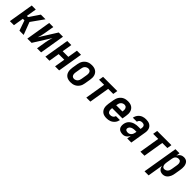

<svg xmlns="http://www.w3.org/2000/svg" viewBox="368 -2038 3764 3764"><g transform="rotate(45 2250.0 -156.5)"><path d="M19 0 105 -520H217L182 -308H214L358 -520H487L302 -260L401 0H284L210 -212H166L131 0Z M503 0 589 -520H702L667 -312Q661 -274 651.5 -237Q642 -200 629 -163L853 -520H971L885 0H772L806 -208Q812 -246 822 -283Q832 -320 845 -357L621 0Z M1003 0 1089 -520H1202L1168 -315H1324L1358 -520H1471L1385 0H1272L1308 -219H1152L1116 0Z M1706 8Q1676 8 1647.5 2Q1619 -4 1595.5 -19Q1572 -34 1556.5 -56.5Q1541 -79 1533.5 -106.5Q1526 -134 1526.5 -163.5Q1527 -193 1531 -222L1551 -342Q1555 -367 1564 -392Q1573 -417 1587.5 -439Q1602 -461 1623 -479Q1644 -497 1668 -508Q1692 -519 1717 -523.5Q1742 -528 1767 -528Q1797 -528 1825.5 -522Q1854 -516 1877.5 -501Q1901 -486 1917 -463.5Q1933 -441 1940.5 -413.5Q1948 -386 1947.5 -356.5Q1947 -327 1942 -298L1922 -178Q1918 -153 1909.5 -128Q1901 -103 1886 -81Q1871 -59 1850.5 -41Q1830 -23 1806 -12Q1782 -1 1756.5 3.5Q1731 8 1706 8ZM1706 -88Q1725 -88 1745 -96Q1765 -104 1779.5 -119.5Q1794 -135 1801.5 -154.5Q1809 -174 1812 -193L1832 -313Q1834 -327 1835 -340.5Q1836 -354 1834.5 -367.5Q1833 -381 1828.5 -393Q1824 -405 1815 -414Q1806 -423 1793.5 -427.5Q1781 -432 1767 -432Q1748 -432 1728.5 -424Q1709 -416 1694 -400.5Q1679 -385 1672 -365.5Q1665 -346 1662 -327L1642 -207Q1640 -193 1638.5 -179.5Q1637 -166 1639 -152.5Q1641 -139 1645.5 -127Q1650 -115 1659 -106Q1668 -97 1680 -92.5Q1692 -88 1706 -88Z M2138 0 2208 -424H2067L2083 -520H2477L2461 -424H2320L2250 0Z M2703 8Q2673 8 2645 2Q2617 -4 2594 -19Q2571 -34 2555.5 -57Q2540 -80 2533 -107Q2526 -134 2526.5 -163.5Q2527 -193 2531 -222L2551 -342Q2555 -367 2564 -392Q2573 -417 2587.5 -439Q2602 -461 2622.5 -479Q2643 -497 2667.5 -508Q2692 -519 2717 -523.5Q2742 -528 2767 -528Q2797 -528 2825.5 -522Q2854 -516 2877 -501.5Q2900 -487 2916.5 -464Q2933 -441 2940.5 -413.5Q2948 -386 2947.5 -356.5Q2947 -327 2942 -298L2928 -212H2643L2642 -207Q2640 -193 2639 -179Q2638 -165 2640 -151.5Q2642 -138 2647.5 -126Q2653 -114 2662 -105Q2671 -96 2684 -92Q2697 -88 2711 -88Q2726 -88 2741 -91.5Q2756 -95 2769.5 -103.5Q2783 -112 2792.5 -126Q2802 -140 2805 -154H2916Q2911 -131 2901.5 -108.5Q2892 -86 2876 -66.5Q2860 -47 2839.5 -32Q2819 -17 2796.5 -8Q2774 1 2750 4.5Q2726 8 2703 8ZM2659 -308H2831L2832 -313Q2834 -327 2835 -340.5Q2836 -354 2834.5 -367.5Q2833 -381 2828 -393Q2823 -405 2814.5 -414Q2806 -423 2793 -427.5Q2780 -432 2767 -432Q2747 -432 2727.5 -424Q2708 -416 2693.5 -400.5Q2679 -385 2672 -365.5Q2665 -346 2662 -327Z M3152 8Q3121 8 3091.5 -1Q3062 -10 3043 -31.5Q3024 -53 3019 -83.5Q3014 -114 3019 -146Q3023 -172 3034 -198Q3045 -224 3064.5 -244.5Q3084 -265 3108.5 -279.5Q3133 -294 3159.5 -302.5Q3186 -311 3212.5 -314Q3239 -317 3265 -317H3324L3329 -345Q3332 -362 3330 -378.5Q3328 -395 3318.5 -408Q3309 -421 3293.5 -426.5Q3278 -432 3261 -432Q3247 -432 3232 -428.5Q3217 -425 3204.5 -416Q3192 -407 3183.5 -393.5Q3175 -380 3172 -366H3061V-367Q3065 -389 3075 -411.5Q3085 -434 3100 -453.5Q3115 -473 3135 -488Q3155 -503 3177.5 -512Q3200 -521 3223.5 -524.5Q3247 -528 3269 -528Q3296 -528 3322.5 -523.5Q3349 -519 3371 -507Q3393 -495 3409.5 -476Q3426 -457 3434 -433Q3442 -409 3443 -382.5Q3444 -356 3439 -329L3385 0H3272L3286 -87Q3277 -68 3263.5 -50Q3250 -32 3232.5 -18.5Q3215 -5 3194 1.5Q3173 8 3152 8ZM3201 -88Q3221 -88 3241.5 -98Q3262 -108 3275 -125Q3288 -142 3295 -162Q3302 -182 3305 -202L3308 -221H3265Q3252 -221 3238.5 -219.5Q3225 -218 3211 -215Q3197 -212 3184 -206Q3171 -200 3159.5 -191Q3148 -182 3141 -169Q3134 -156 3131 -143Q3129 -129 3134 -117Q3139 -105 3150 -98.5Q3161 -92 3174 -90Q3187 -88 3201 -88Z M3638 0 3708 -424H3567L3583 -520H3977L3961 -424H3820L3750 0Z M3967 215 4089 -520H4202L4189 -444Q4199 -462 4212 -478Q4225 -494 4242.5 -505.5Q4260 -517 4280 -522.5Q4300 -528 4319 -528Q4346 -528 4370 -519.5Q4394 -511 4410 -493Q4426 -475 4435 -451.5Q4444 -428 4447 -402.5Q4450 -377 4448 -350.5Q4446 -324 4442 -298L4422 -178Q4419 -156 4413 -134.5Q4407 -113 4398 -92.5Q4389 -72 4375 -53Q4361 -34 4343 -20Q4325 -6 4302.5 1Q4280 8 4259 8Q4234 8 4211 0.5Q4188 -7 4171.5 -23Q4155 -39 4145.5 -61Q4136 -83 4133 -106L4080 215ZM4210 -88Q4229 -88 4248.5 -96.5Q4268 -105 4281.5 -120.5Q4295 -136 4302 -155Q4309 -174 4312 -193L4332 -313Q4334 -327 4335 -340.5Q4336 -354 4335 -367Q4334 -380 4329.5 -392Q4325 -404 4317 -413.5Q4309 -423 4296.5 -427.5Q4284 -432 4271 -432Q4253 -432 4235 -426Q4217 -420 4203.5 -406.5Q4190 -393 4182.5 -375.5Q4175 -358 4172 -340L4152 -220Q4150 -206 4148.5 -191.5Q4147 -177 4147.5 -163Q4148 -149 4152 -135.5Q4156 -122 4163.5 -111Q4171 -100 4183.5 -94Q4196 -88 4210 -88Z"/></g></svg>

Font: Iosevka Term Curly Oblique
Style: Bold
Weight: 700
Italic angle: -9°
Designer: Belleve Invis
Foundry: Belleve Invis
Version: Version 32.3.0